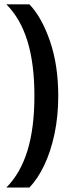

<svg xmlns="http://www.w3.org/2000/svg" viewBox="-20 -708 318 862"><path d="M8.5 -688.5H112Q168 -630 204.8 -522.2Q241.5 -414.5 241.5 -277.5Q241.5 -186.5 224.8 -107.2Q208 -28 178.8 33.5Q149.5 95 112 134H8.5Q72 70 103.2 -31.5Q134.5 -133 134.5 -277.5Q134.5 -422 103.2 -523.5Q72 -625 8.5 -688.5Z"/></svg>

Font: Overused Grotesk Medium
Style: Regular
Weight: 525
Version: Version 0.004